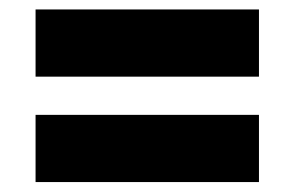

<svg xmlns="http://www.w3.org/2000/svg" viewBox="-20 -577 614 400"><path d="M519.5 -417.3V-557.3H54.1V-417.3ZM54.1 -337.7V-197.7H519.5V-337.7Z"/></svg>

Font: Spartan MB ExtBd
Style: Regular
Weight: 800
Designer: Matt Bailey, Mirko Velimirovic
Foundry: Matt Bailey
Version: Version 1.005